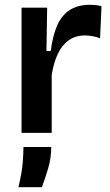

<svg xmlns="http://www.w3.org/2000/svg" viewBox="-20 -555 461 802"><path d="M70 0V-263V-523H177L174 -342H192Q200 -406 219 -449Q238 -492 272 -513.5Q306 -535 356 -535Q366 -535 377.5 -534Q389 -533 404 -529L398 -395Q383 -401 366 -404Q349 -407 335 -407Q296 -407 267.5 -387Q239 -367 221.5 -330Q204 -293 196 -242V0ZM57 227Q72 164 75 123Q78 82 78 59H194Q194 106 181 149Q168 192 155 227Z"/></svg>

Font: Bricolage Grotesque 17pt SemiBold
Style: Regular
Weight: 600
Version: Version 1.001;gftools[0.9.33.dev8+g029e19f]